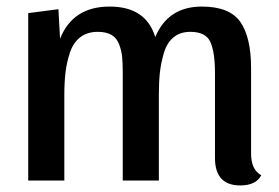

<svg xmlns="http://www.w3.org/2000/svg" viewBox="-20 -550 849 585"><path d="M66 -510 158 -522 163 -432Q202 -530 314 -530Q425 -530 453 -437Q492 -530 595 -530Q679 -530 712 -483.5Q745 -437 745 -342V-82Q745 -33 776 -16Q760 15 712 15Q635 15 635 -69V-328Q635 -391 621 -422Q607 -453 560 -453Q529 -453 508.5 -436Q488 -419 479 -387.5Q470 -356 467 -327.5Q464 -299 464 -260V0H354V-328Q354 -359 352 -378Q350 -397 342.5 -416Q335 -435 319 -444Q303 -453 278 -453Q246 -453 224.5 -436.5Q203 -420 193 -389.5Q183 -359 179.5 -329Q176 -299 176 -260V0H66Z"/></svg>

Font: Sansita
Style: Regular
Weight: 400
Designer: Pablo Cosgaya
Foundry: Omnibus-Type
Version: Version 1.006;hotconv 1.0.109;makeotfexe 2.5.65596